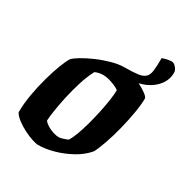

<svg xmlns="http://www.w3.org/2000/svg" viewBox="-149 -749 835 869"><g transform="rotate(30 268.5 -315.0)"><path d="M167 0Q156 0 134.5 -7Q113 -14 89.5 -26Q66 -38 46 -53Q26 -68 17 -84Q17 -128 25.5 -177.5Q34 -227 47 -273.5Q60 -320 73.5 -355.5Q87 -391 98 -408Q108 -419 134 -434.5Q160 -450 194.5 -465Q229 -480 265.5 -490Q302 -500 333 -500Q348 -500 371 -492Q394 -484 418.5 -471.5Q443 -459 460.5 -446.5Q478 -434 481 -425Q481 -394 473.5 -349Q466 -304 454 -256Q442 -208 427.5 -166.5Q413 -125 401 -102Q373 -69 332 -46.5Q291 -24 247.5 -12Q204 0 167 0ZM231 -77Q235 -77 243 -79Q251 -81 259.5 -84Q268 -87 275 -90Q285 -104 296 -133Q307 -162 317 -198.5Q327 -235 335 -272.5Q343 -310 347.5 -342Q352 -374 352 -393Q341 -401 325.5 -407.5Q310 -414 294 -418Q278 -422 266 -422Q255 -422 244.5 -420Q234 -418 223 -413Q205 -379 191.5 -336.5Q178 -294 168.5 -251Q159 -208 153.5 -172.5Q148 -137 147 -116Q154 -106 168.5 -97Q183 -88 200.5 -82.5Q218 -77 231 -77ZM371 -464Q362 -464 352.5 -465.5Q343 -467 333 -470V-500Q376 -500 400.5 -503.5Q425 -507 437 -518.5Q449 -530 452 -554Q455 -578 455 -620Q468 -625 481 -627.5Q494 -630 503 -630Q515 -630 526 -616.5Q537 -603 537 -591Q537 -555 515 -526Q493 -497 455.5 -480.5Q418 -464 371 -464Z"/></g></svg>

Font: Texturina 12pt ExtraBold
Style: Italic
Weight: 800
Italic angle: -11°
Designer: Guillermo Torres Carreño
Foundry: Omnibus-Type
Version: Version 1.002